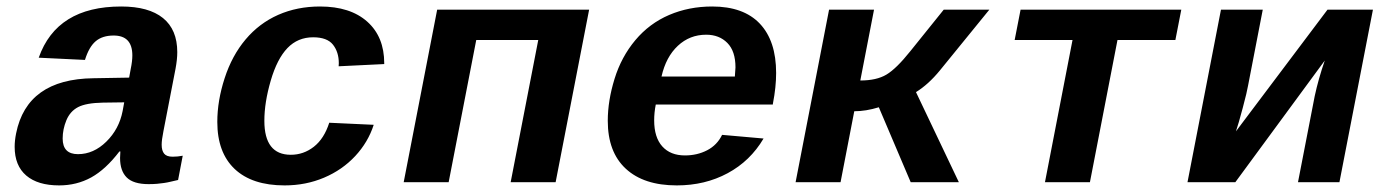

<svg xmlns="http://www.w3.org/2000/svg" viewBox="-20 -558 4241 588"><path d="M161.1 9.8Q95.7 9.8 60.3 -20.5Q24.9 -50.8 24.9 -108.4Q24.9 -127.4 29.3 -149.4Q62.5 -315.9 266.1 -318.4L375.5 -320.3L380.4 -347.2Q385.3 -370.6 385.3 -388.2Q385.3 -449.2 328.1 -449.2Q293.5 -449.2 272.9 -431.6Q252.4 -414.1 240.2 -374.5L98.6 -381.3Q153.8 -538.1 351.1 -538.1Q435.5 -538.1 479.2 -502.7Q522.9 -467.3 522.9 -398.4Q522.9 -376 517.6 -347.7L480.5 -156.2Q475.1 -129.4 475.1 -114.7Q475.1 -96.7 482.7 -87.4Q490.2 -78.1 508.8 -78.1Q524.4 -78.1 539.6 -81.1L525.4 -6.8Q512.7 -3.9 502.4 -1.5Q492.2 1 482.2 2.4Q472.2 3.9 460.9 4.9Q449.7 5.9 435.1 5.9Q388.7 5.9 368.2 -14.4Q347.7 -34.7 347.7 -74.2L348.6 -94.2H345.7Q303.7 -39.1 259.3 -14.6Q214.8 9.8 161.1 9.8ZM360.4 -244.6 294.9 -243.7Q243.7 -242.7 219.2 -230Q194.8 -217.3 183.3 -189.7Q171.9 -162.1 171.9 -133.8Q171.9 -85.9 218.8 -85.9Q266.6 -85.9 305.7 -124.3Q344.7 -162.6 355.5 -217.8Z M851.6 9.8Q752 9.8 698.7 -40.5Q645.5 -90.8 645.5 -184.6Q645.5 -249.5 668 -318.6Q690.4 -387.7 732.2 -437.3Q773.9 -486.8 832 -512.5Q890.1 -538.1 960 -538.1Q1052.7 -538.1 1104.7 -491.7Q1156.7 -445.3 1156.7 -364.3V-361.8L1017.1 -355L1017.6 -364.3Q1017.6 -398.4 999.8 -421.1Q981.9 -443.8 939 -443.8Q892.1 -443.8 860.4 -410.9Q828.6 -377.9 809.1 -311Q789.6 -244.1 789.6 -188Q789.6 -84 870.6 -84Q909.7 -84 941.2 -108.6Q972.7 -133.3 988.3 -182.1L1124.5 -175.8Q1107.4 -122.6 1067.9 -80.1Q1028.3 -37.6 972.4 -13.9Q916.5 9.8 851.6 9.8Z M1784.2 -528.3 1681.6 0H1543.9L1628.4 -435.5H1438.5L1354 0H1216.3L1318.8 -528.3Z M2052.7 9.8Q1951.7 9.8 1896.5 -41.3Q1841.3 -92.3 1841.3 -188Q1841.3 -249.5 1862.1 -316.7Q1882.8 -383.8 1925.8 -435.1Q1968.8 -486.3 2029.3 -512.2Q2089.8 -538.1 2161.1 -538.1Q2257.3 -538.1 2307.1 -485.4Q2356.9 -432.6 2356.9 -334.5Q2356.9 -291.5 2347.2 -241.7L2346.7 -237.8H1988.3Q1983.4 -213.4 1983.4 -189.5Q1983.4 -137.2 2008.3 -109.6Q2033.2 -82 2077.6 -82Q2115.2 -82 2145.8 -97.9Q2176.3 -113.8 2191.4 -145L2318.4 -133.8Q2277.8 -64.9 2208.5 -27.6Q2139.2 9.8 2052.7 9.8ZM2142.6 -451.7Q2092.3 -451.7 2055.9 -417.7Q2019.5 -383.8 2005.9 -323.7H2230.5L2232.4 -351.6Q2232.4 -401.4 2207.5 -426.5Q2182.6 -451.7 2142.6 -451.7Z M2519 -528.3H2656.7L2614.7 -311.5Q2664.6 -311.5 2694.8 -329.6Q2725.1 -347.7 2767.6 -400.9L2870.1 -528.3H3009.8L2858.4 -342.3Q2823.2 -299.3 2785.2 -275.9L2916.5 0H2769L2671.4 -229.5Q2631.8 -217.3 2596.2 -217.3L2554.2 0H2416.5Z M3105.5 -528.3H3597.7L3579.6 -435.5H3402.3L3317.9 0H3180.2L3264.6 -435.5H3087.4Z M3847.2 -528.3 3802.2 -295.9Q3799.3 -277.8 3785.9 -227.5Q3772.5 -177.2 3765.1 -155.8L4045.4 -528.3H4184.6L4082 0H3955.1L4006.3 -263.7Q4017.6 -316.4 4037.1 -372.6L3763.2 0H3616.7L3719.2 -528.3Z"/></svg>

Font: Liberation Mono
Style: Bold Italic
Weight: 700
Italic angle: -12°
Monospace: yes
Designer: Steve Matteson
Foundry: Ascender Corporation
Version: Version 2.1.5